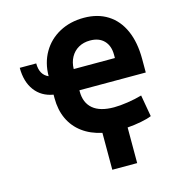

<svg xmlns="http://www.w3.org/2000/svg" viewBox="-134 -834 1107 1187"><g transform="rotate(-15 420.0 -240.5)"><path d="M207 -424.3Q207.5 -509.8 246.1 -576.2Q284.7 -642.6 353.3 -679.7Q421.9 -716.8 509.8 -716.8Q598.1 -716.8 661.9 -676.5Q725.6 -636.2 759.3 -560.1Q793 -483.9 793 -377.9V-291H368.2V-283.2Q368.2 -210.9 413.6 -172.4Q459 -133.8 548.8 -133.8Q586.4 -133.8 636.5 -141.4Q686.5 -148.9 728.5 -161.1L752.9 -22.5Q727.5 -11.7 684.8 -3.4Q642.1 4.9 596.7 8.3V236.3H437.5V0Q364.7 -15.6 313 -54Q261.2 -92.3 234.1 -150.4Q207 -208.5 207 -283.2V-306.2Q131.8 -318.8 89.8 -375Q47.9 -431.2 47.9 -520.5H153.3Q153.3 -483.4 167 -459.2Q180.7 -435.1 207 -424.3ZM631.8 -426.8V-447.3Q631.8 -505.4 599.9 -538.3Q567.9 -571.3 510.7 -571.3Q468.8 -571.3 437 -553.2Q405.3 -535.2 387.2 -502.4Q369.1 -469.7 368.2 -426.8Z"/></g></svg>

Font: Pretendard Std ExtraBold
Style: Regular
Weight: 800
Designer: Base glyphs from Inter by Rasmus Andersson; Hangeul glyphs from Noto Sans CJK(Source Han Sans) by Jang Soo-young and Kan
Foundry: Kil Hyung-jin
Version: Version 1.309